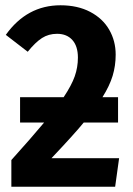

<svg xmlns="http://www.w3.org/2000/svg" viewBox="-20 -707 504 727"><path d="M431 -108 416 0H23V-101Q97 -183 147 -243H56V-339H221Q251 -384 263 -418Q275 -452 275 -489Q275 -532 254 -555.5Q233 -579 196 -579Q164 -579 139 -563Q114 -547 85 -511L2 -575Q82 -687 209 -687Q274 -687 321.5 -662Q369 -637 393.5 -594.5Q418 -552 418 -500Q418 -458 406.5 -420Q395 -382 368 -339H427V-243H297Q262 -200 175 -108Z"/></svg>

Font: Fira Sans Condensed SemiBold
Style: Regular
Weight: 600
Width: 3
Designer: bBox Type GmbH & Carrois Corporate GbR & Edenspiekermann AG
Foundry: bBox Type GmbH & Carrois Corporate GbR & Edenspiekermann AG
Version: Version 4.301